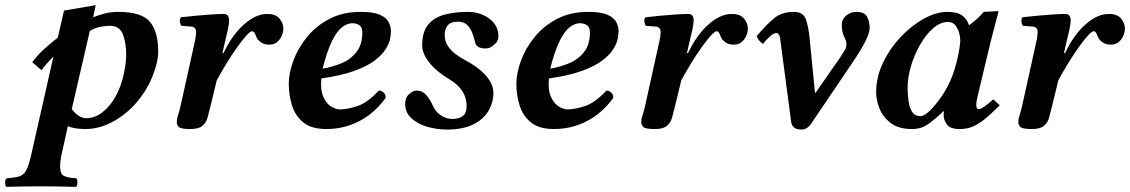

<svg xmlns="http://www.w3.org/2000/svg" viewBox="-59 -490 4379 744"><path d="M62 110 148 -271Q137 -260 124 -245.5Q111 -231 102 -218L66 -249Q84 -274 110 -298Q136 -322 165 -344L189 -449L312 -470L302 -423Q322 -431 346 -437.5Q370 -444 399 -444Q489 -444 521.5 -406Q554 -368 554 -290Q554 -248 530.5 -191Q507 -134 464 -86Q426 -44 375.5 -17Q325 10 272 10Q253 10 235.5 7.5Q218 5 204 -1L180 107Q177 120 175.5 133Q174 146 174 155Q174 185 189.5 192Q205 199 237 201Q241 205 241 217Q241 229 236 234Q199 233 161.5 232.5Q124 232 96 232Q73 232 37.5 232.5Q2 233 -35 234Q-39 229 -39 217Q-39 205 -34 201Q-4 199 14 194Q32 189 42.5 170Q53 151 62 110ZM430 -274Q430 -325 417 -357.5Q404 -390 367 -390Q348 -390 327 -385.5Q306 -381 289 -370L219 -67Q233 -49 247.5 -40.5Q262 -32 274 -32Q309 -32 338 -55Q367 -78 386 -111Q410 -153 420 -200Q430 -247 430 -274Z M803 -285 807 -284Q840 -354 886 -395Q932 -436 977 -436Q1010 -436 1024.5 -417.5Q1039 -399 1039 -380Q1039 -356 1024 -336.5Q1009 -317 985 -317Q958 -317 942 -335Q936 -341 931 -355Q926 -369 918 -369Q911 -369 895.5 -352Q880 -335 860 -307Q840 -279 819.5 -245.5Q799 -212 781 -179L755 -72Q750 -52 745 -33.5Q740 -15 725.5 -2.5Q711 10 679 10Q643 10 634.5 2.5Q626 -5 626 -17Q626 -29 630.5 -42.5Q635 -56 639 -72L693 -316Q698 -337 699.5 -348.5Q701 -360 701 -367Q701 -375 696.5 -380.5Q692 -386 683 -387L643 -390Q639 -397 638 -407Q637 -417 642 -423Q666 -426 698.5 -429Q731 -432 761 -434Q791 -436 807 -436Q829 -436 829 -411Q829 -398 823.5 -373.5Q818 -349 811 -320Z M1456 -369Q1456 -358 1452.5 -339.5Q1449 -321 1435.5 -299.5Q1422 -278 1393.5 -256Q1365 -234 1314.5 -215.5Q1264 -197 1186 -186Q1182 -140 1194.5 -113.5Q1207 -87 1225.5 -76.5Q1244 -66 1258 -66Q1285 -66 1324.5 -78.5Q1364 -91 1409 -139Q1420 -139 1428.5 -130.5Q1437 -122 1435 -110Q1392 -51 1333 -20.5Q1274 10 1206 10Q1148 10 1116.5 -15.5Q1085 -41 1072.5 -81.5Q1060 -122 1060 -165Q1060 -207 1078 -255.5Q1096 -304 1131 -347Q1166 -390 1218 -417Q1270 -444 1339 -444Q1387 -444 1412.5 -433Q1438 -422 1447 -404.5Q1456 -387 1456 -369ZM1345 -365Q1345 -384 1334 -392Q1323 -400 1306 -400Q1287 -400 1267 -385Q1247 -370 1228 -332Q1209 -294 1191 -224Q1228 -230 1263.5 -244.5Q1299 -259 1322 -288Q1345 -317 1345 -365Z M1872 -359Q1875 -335 1860.5 -321Q1846 -307 1835 -304Q1819 -300 1802 -305Q1785 -310 1782 -326Q1778 -344 1771 -362.5Q1764 -381 1751 -393.5Q1738 -406 1716 -406Q1687 -406 1675.5 -391Q1664 -376 1664 -355Q1664 -330 1677 -311Q1690 -292 1707.5 -279.5Q1725 -267 1738 -260Q1794 -231 1823.5 -197.5Q1853 -164 1853 -129Q1853 -94 1834.5 -61.5Q1816 -29 1776 -8.5Q1736 12 1673 12Q1633 12 1596 1Q1559 -10 1535 -32Q1511 -54 1511 -88Q1511 -112 1526.5 -125.5Q1542 -139 1555 -139Q1577 -139 1591.5 -123Q1606 -107 1618 -81Q1629 -56 1650 -42.5Q1671 -29 1694 -29Q1717 -29 1733 -39.5Q1749 -50 1749 -78Q1749 -113 1731 -139Q1713 -165 1682 -183Q1633 -212 1605 -247Q1577 -282 1577 -314Q1577 -367 1600.5 -395Q1624 -423 1664.5 -433.5Q1705 -444 1753 -444Q1800 -444 1834 -420Q1868 -396 1872 -359Z M2338 -369Q2338 -358 2334.5 -339.5Q2331 -321 2317.5 -299.5Q2304 -278 2275.5 -256Q2247 -234 2196.5 -215.5Q2146 -197 2068 -186Q2064 -140 2076.5 -113.5Q2089 -87 2107.5 -76.5Q2126 -66 2140 -66Q2167 -66 2206.5 -78.5Q2246 -91 2291 -139Q2302 -139 2310.5 -130.5Q2319 -122 2317 -110Q2274 -51 2215 -20.5Q2156 10 2088 10Q2030 10 1998.5 -15.5Q1967 -41 1954.5 -81.5Q1942 -122 1942 -165Q1942 -207 1960 -255.5Q1978 -304 2013 -347Q2048 -390 2100 -417Q2152 -444 2221 -444Q2269 -444 2294.5 -433Q2320 -422 2329 -404.5Q2338 -387 2338 -369ZM2227 -365Q2227 -384 2216 -392Q2205 -400 2188 -400Q2169 -400 2149 -385Q2129 -370 2110 -332Q2091 -294 2073 -224Q2110 -230 2145.5 -244.5Q2181 -259 2204 -288Q2227 -317 2227 -365Z M2603 -285 2607 -284Q2640 -354 2686 -395Q2732 -436 2777 -436Q2810 -436 2824.5 -417.5Q2839 -399 2839 -380Q2839 -356 2824 -336.5Q2809 -317 2785 -317Q2758 -317 2742 -335Q2736 -341 2731 -355Q2726 -369 2718 -369Q2711 -369 2695.5 -352Q2680 -335 2660 -307Q2640 -279 2619.5 -245.5Q2599 -212 2581 -179L2555 -72Q2550 -52 2545 -33.5Q2540 -15 2525.5 -2.5Q2511 10 2479 10Q2443 10 2434.5 2.5Q2426 -5 2426 -17Q2426 -29 2430.5 -42.5Q2435 -56 2439 -72L2493 -316Q2498 -337 2499.5 -348.5Q2501 -360 2501 -367Q2501 -375 2496.5 -380.5Q2492 -386 2483 -387L2443 -390Q2439 -397 2438 -407Q2437 -417 2442 -423Q2466 -426 2498.5 -429Q2531 -432 2561 -434Q2591 -436 2607 -436Q2629 -436 2629 -411Q2629 -398 2623.5 -373.5Q2618 -349 2611 -320Z M3099 -131 3101 -130 3195 -265Q3209 -286 3215 -296.5Q3221 -307 3221 -317Q3221 -329 3216.5 -338Q3212 -347 3207.5 -360Q3203 -373 3203 -396Q3203 -415 3220 -429.5Q3237 -444 3260 -444Q3290 -444 3300.5 -425.5Q3311 -407 3311 -381Q3311 -345 3242 -244L3085 -12Q3078 -1 3068.5 5.5Q3059 12 3047 12Q3027 12 3018 4Q3009 -4 3007 -16L2964 -341Q2961 -362 2949 -362Q2939 -362 2923.5 -348Q2908 -334 2898 -320Q2879 -332 2873 -350Q2911 -395 2941 -419.5Q2971 -444 3017 -444Q3054 -444 3064 -414.5Q3074 -385 3078 -344Z M3598 -39Q3598 -42 3598 -48Q3598 -54 3599 -58L3597 -59Q3566 -30 3546 -15Q3526 0 3510 5Q3494 10 3474 10Q3422 10 3391.5 -14Q3361 -38 3348.5 -71Q3336 -104 3336 -132Q3336 -191 3362.5 -246.5Q3389 -302 3431 -346.5Q3473 -391 3521 -417.5Q3569 -444 3612 -444Q3651 -444 3670 -429.5Q3689 -415 3696 -392Q3713 -404 3727 -417Q3741 -430 3753 -444L3808 -447Q3810 -447 3810 -444Q3810 -444 3806.5 -430.5Q3803 -417 3797.5 -397Q3792 -377 3787 -356.5Q3782 -336 3778 -321L3731 -125Q3724 -96 3724 -83Q3724 -67 3733 -67Q3748 -67 3790 -105L3815 -82Q3780 -47 3755 -27Q3730 -7 3708 1.5Q3686 10 3660 10Q3622 10 3610 -8Q3598 -26 3598 -39ZM3631 -195Q3641 -222 3648 -250Q3655 -278 3658.5 -300.5Q3662 -323 3662 -331Q3662 -360 3649.5 -382.5Q3637 -405 3615 -405Q3585 -405 3557 -380.5Q3529 -356 3506.5 -317Q3484 -278 3471 -234Q3458 -190 3458 -151Q3458 -124 3461.5 -98.5Q3465 -73 3475.5 -56.5Q3486 -40 3508 -40Q3522 -40 3544.5 -61.5Q3567 -83 3591 -118.5Q3615 -154 3631 -195Z M4064 -285 4068 -284Q4101 -354 4147 -395Q4193 -436 4238 -436Q4271 -436 4285.5 -417.5Q4300 -399 4300 -380Q4300 -356 4285 -336.5Q4270 -317 4246 -317Q4219 -317 4203 -335Q4197 -341 4192 -355Q4187 -369 4179 -369Q4172 -369 4156.5 -352Q4141 -335 4121 -307Q4101 -279 4080.5 -245.5Q4060 -212 4042 -179L4016 -72Q4011 -52 4006 -33.5Q4001 -15 3986.5 -2.5Q3972 10 3940 10Q3904 10 3895.5 2.5Q3887 -5 3887 -17Q3887 -29 3891.5 -42.5Q3896 -56 3900 -72L3954 -316Q3959 -337 3960.5 -348.5Q3962 -360 3962 -367Q3962 -375 3957.5 -380.5Q3953 -386 3944 -387L3904 -390Q3900 -397 3899 -407Q3898 -417 3903 -423Q3927 -426 3959.5 -429Q3992 -432 4022 -434Q4052 -436 4068 -436Q4090 -436 4090 -411Q4090 -398 4084.5 -373.5Q4079 -349 4072 -320Z"/></svg>

Font: Libertinus Serif SemiBold
Style: Italic
Weight: 600
Italic angle: -11.5°
Designer: Philipp H. Poll, Khaled Hosny
Foundry: Caleb Maclennan
Version: Version 7.051;RELEASE